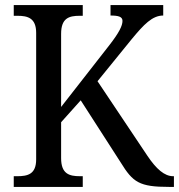

<svg xmlns="http://www.w3.org/2000/svg" viewBox="-20 -734 703 754"><path d="M34 0H305V-42H294C252 -42 220 -51 220 -113V-254L297 -340L454 -96C502 -18 527 0 644 0H663V-42H660C626 -42 594 -70 559 -122L363 -415L497 -580C545 -638 578 -673 621 -673V-714H414V-673C446 -673 461 -668 461 -652C461 -633 448 -606 409 -556L220 -314V-601C220 -663 251 -672 293 -672H305V-714H34V-672H49C89 -672 122 -663 122 -605V-108C122 -50 89 -42 48 -42H34Z"/></svg>

Font: Noto Serif Ethiopic SmCn
Style: Regular
Weight: 400
Width: 4
Designer: Monotype Design Team
Foundry: Monotype Imaging Inc.
Version: Version 2.102